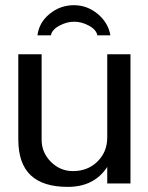

<svg xmlns="http://www.w3.org/2000/svg" viewBox="-20 -710 573 743"><path d="M262.2 -47.9H263.2Q319.3 -47.9 357.2 -85Q395 -122.1 395 -178.2V-500H484.9V0H395V-64Q344.7 13.2 242.2 13.2Q146 13.2 98.4 -32.2Q50.8 -77.6 50.8 -170.9V-500H141.1V-168.9Q141.1 -119.6 177 -83.7Q212.9 -47.9 262.2 -47.9ZM407.2 -573.2H356.9Q352.5 -595.2 324.2 -610.6Q295.9 -626 267.1 -626Q238.3 -626 209.7 -610.6Q181.2 -595.2 176.8 -573.2H125Q130.9 -622.6 171.9 -656.2Q212.9 -689.9 266.1 -689.9Q317.4 -689.9 358.2 -656Q398.9 -622.1 407.2 -573.2Z"/></svg>

Font: Perun
Style: Regular
Weight: 400
Version: Version 1.0000